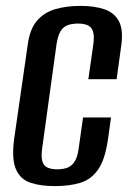

<svg xmlns="http://www.w3.org/2000/svg" viewBox="-20 -620 439 652"><path d="M166 12Q119 12 84.5 1Q50 -10 34.5 -44.5Q19 -79 28 -148L74 -467Q81 -521 105.5 -549.5Q130 -578 168 -589Q206 -600 253 -600Q301 -600 334.5 -588.5Q368 -577 383.5 -548.5Q399 -520 392 -467L376 -351H280L297 -470Q301 -501 295 -515.5Q289 -530 276 -535Q263 -540 245 -540Q226 -540 211 -535Q196 -530 186.5 -515.5Q177 -501 172 -470L123 -115Q119 -85 124.5 -70Q130 -55 143.5 -50Q157 -45 175 -45Q193 -45 207.5 -50Q222 -55 232.5 -70Q243 -85 247 -115L262 -221H357L347 -149Q337 -78 313 -44Q289 -10 252 1Q215 12 166 12Z"/></svg>

Font: Alumni Sans Thin SemiBold
Style: Italic
Weight: 600
Italic angle: -8°
Version: Version 1.016